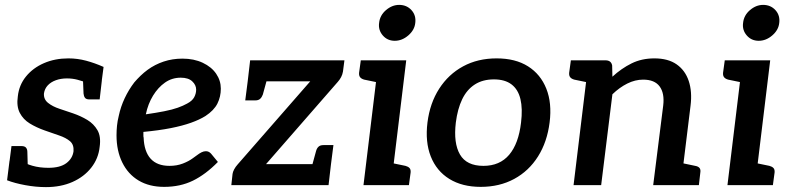

<svg xmlns="http://www.w3.org/2000/svg" viewBox="-20 -758 3231 786"><path d="M168 8Q127 8 83.5 0Q40 -8 9 -20L19 -100L73 -98Q83 -88 112.5 -79.5Q142 -71 178 -71Q226 -71 251.5 -90Q277 -109 281 -139Q283 -166 266.5 -180Q250 -194 222 -203.5Q194 -213 163 -224Q129 -236 102 -252.5Q75 -269 61 -296Q47 -323 53 -364Q58 -410 86.5 -445Q115 -480 160 -499.5Q205 -519 260 -519Q297 -519 332.5 -509.5Q368 -500 404 -484L396 -423L336 -420Q318 -426 297.5 -431.5Q277 -437 254 -437Q229 -437 208.5 -429.5Q188 -422 175.5 -408.5Q163 -395 160 -376Q158 -352 176.5 -337Q195 -322 224 -312.5Q253 -303 279 -294Q311 -283 337.5 -267Q364 -251 379 -225Q394 -199 388 -157Q383 -109 353.5 -71.5Q324 -34 276.5 -13Q229 8 168 8ZM319 -448 397 -429 388 -351H346Q333 -351 328 -357.5Q323 -364 322 -375ZM94 -64 17 -82 27 -160H68Q81 -160 86.5 -153.5Q92 -147 92 -136Z M652 7Q591 7 547.5 -19Q504 -45 480.5 -93Q457 -141 457 -204Q457 -224 459 -243.5Q461 -263 466 -283Q474 -321 490.5 -356Q507 -391 530 -421Q542 -435 555.5 -448Q569 -461 584 -472Q614 -494 650 -506Q686 -518 727 -518Q774 -518 810 -501Q846 -484 865 -456Q884 -428 884 -395Q884 -362 870 -334Q856 -306 821 -283Q797 -268 762 -255.5Q727 -243 679 -233.5Q631 -224 567 -218Q567 -212 567 -204Q567 -196 568 -195Q570 -138 596.5 -108.5Q623 -79 674 -79Q704 -79 728.5 -88.5Q753 -98 769 -110Q778 -116 787 -123Q796 -130 805 -134.5Q814 -139 823 -139Q835 -139 844 -129L872 -95Q822 -44 770 -18.5Q718 7 652 7ZM577 -290Q619 -296 652 -302.5Q685 -309 707.5 -317Q730 -325 746 -334Q767 -345 775 -360Q783 -375 783 -391Q783 -410 767 -425Q751 -440 720 -440Q684 -440 655.5 -420Q627 -400 606.5 -366.5Q586 -333 577 -290Z M927 0 932 -46Q933 -54 938.5 -64.5Q944 -75 953 -85L1250 -425H994L1004 -511H1390L1384 -465Q1382 -453 1376.5 -442.5Q1371 -432 1363 -423L1069 -86H1335L1325 0ZM1076 -444 1056 -371Q1052 -360 1045 -353.5Q1038 -347 1025 -347H984L994 -425ZM1254 -67 1274 -140Q1277 -151 1284 -157.5Q1291 -164 1304 -164H1345L1335 -86Z M1468 0 1530 -511H1643L1581 0ZM1554 0 1577 -92 1640 -79Q1651 -76 1656.5 -70Q1662 -64 1661 -52L1654 0ZM1557 -511 1534 -419 1471 -432Q1460 -435 1454.5 -441.5Q1449 -448 1450 -460L1457 -511ZM1596 -591Q1566 -591 1547 -613Q1528 -635 1532 -664Q1535 -695 1560 -716.5Q1585 -738 1614 -738Q1645 -738 1664.5 -716.5Q1684 -695 1680 -664Q1677 -635 1651.5 -613Q1626 -591 1596 -591Z M2013 -519Q2090 -519 2141.5 -486.5Q2193 -454 2216.5 -395Q2240 -336 2230 -257Q2220 -177 2182.5 -117.5Q2145 -58 2085 -25.5Q2025 7 1948 7Q1872 7 1819.5 -25.5Q1767 -58 1743.5 -117.5Q1720 -177 1730 -257Q1740 -336 1778 -395Q1816 -454 1876 -486.5Q1936 -519 2013 -519ZM1959 -79Q2026 -79 2064.5 -124.5Q2103 -170 2113 -256Q2120 -313 2110.5 -352.5Q2101 -392 2074 -412.5Q2047 -433 2002 -433Q1956 -433 1923.5 -412Q1891 -391 1872 -351.5Q1853 -312 1846 -256Q1836 -172 1863 -125.5Q1890 -79 1959 -79Z M2328 0 2390 -511H2459Q2482 -511 2486 -490L2487 -444Q2524 -478 2565.5 -498.5Q2607 -519 2659 -519Q2715 -519 2750 -494.5Q2785 -470 2799.5 -426.5Q2814 -383 2807 -326L2767 0H2654L2695 -326Q2701 -376 2680.5 -404Q2660 -432 2613 -432Q2580 -432 2548 -416Q2516 -400 2487 -372L2441 0ZM2741 0 2764 -92 2826 -79Q2838 -77 2843.5 -70.5Q2849 -64 2847 -52L2841 0ZM2417 -511 2394 -419 2331 -432Q2320 -435 2314.5 -441.5Q2309 -448 2310 -460L2317 -511Z M2958 0 3020 -511H3133L3071 0ZM3044 0 3067 -92 3130 -79Q3141 -76 3146.5 -70Q3152 -64 3151 -52L3144 0ZM3047 -511 3024 -419 2961 -432Q2950 -435 2944.5 -441.5Q2939 -448 2940 -460L2947 -511ZM3086 -591Q3056 -591 3037 -613Q3018 -635 3022 -664Q3025 -695 3050 -716.5Q3075 -738 3104 -738Q3135 -738 3154.5 -716.5Q3174 -695 3170 -664Q3167 -635 3141.5 -613Q3116 -591 3086 -591Z"/></svg>

Font: Aleo SemiBold
Style: Italic
Weight: 600
Italic angle: -7°
Designer: Alessio Laiso
Foundry: Alessio Laiso
Version: Version 2.001;gftools[0.9.29]